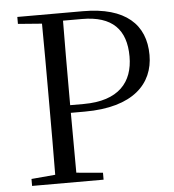

<svg xmlns="http://www.w3.org/2000/svg" viewBox="-52 -776 745 824"><g transform="rotate(-5 320.5 -364.0)"><path d="M53 -698 156 -690C157 -591 157 -491 157 -391V-337C157 -236 157 -137 156 -39L53 -30V0H361V-30L247 -40L246 -298H306C516 -298 604 -393 604 -516C604 -647 519 -728 336 -728H53ZM246 -331V-391C246 -494 246 -595 247 -695H329C459 -695 518 -633 518 -517C518 -407 456 -331 304 -331Z"/></g></svg>

Font: Source Han Serif CN
Style: Regular
Weight: 400
Designer: Ryoko NISHIZUKA 西塚涼子 (kana & ideographs); Frank Grießhammer (Latin, Greek & Cyrillic); Wenlong ZHANG 张文龙 (bopomofo); San
Foundry: Adobe
Version: Version 2.003;hotconv 1.1.1;makeotfexe 2.6.0